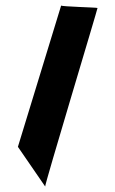

<svg xmlns="http://www.w3.org/2000/svg" viewBox="-20 -700 419 697"><path d="M45 -167 144 -23C140 -23 335 -669 334 -671C333 -673 201 -676 202 -680Z"/></svg>

Font: Drag You Down
Style: Regular
Weight: 400
Designer: Robert Jablonski
Foundry: Cannot Into Space Fonts
Version: Version 0.97